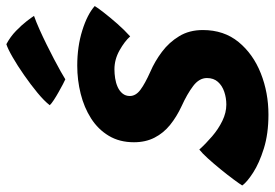

<svg xmlns="http://www.w3.org/2000/svg" viewBox="-192 -675 864 604"><g transform="rotate(-90 240.0 -373.0)"><path d="M181.5 39.5Q121 39.5 74.8 25Q28.5 10.5 -1.2 -8.8Q-31 -28 -41.5 -43Q-36 -52 -22.2 -70.5Q-8.5 -89 9 -110.5Q26.5 -132 43.2 -150.5Q60 -169 71.5 -178Q90 -157.5 113 -137.8Q136 -118 161.8 -105.5Q187.5 -93 213 -93Q234 -93 253.2 -99.5Q272.5 -106 284.5 -119.5Q296.5 -133 296.5 -154Q296.5 -178.5 271.2 -197.5Q246 -216.5 208.5 -233.5Q175 -249 149.2 -269.8Q123.5 -290.5 109 -318.8Q94.5 -347 94.5 -383.5Q94.5 -429 114.8 -462.8Q135 -496.5 169.5 -518.5Q204 -540.5 247 -551.2Q290 -562 335.5 -562Q395.5 -562 446 -546.2Q496.5 -530.5 523 -507Q517.5 -497.5 502.2 -478Q487 -458.5 467.5 -436.2Q448 -414 427.5 -395.5Q412 -413 383.5 -429Q355 -445 324 -445Q310.5 -445 295.8 -442.8Q281 -440.5 268.2 -434.8Q255.5 -429 247.8 -419.5Q240 -410 240 -396.5Q240 -378 259.2 -363.5Q278.5 -349 316.5 -332Q349 -318 379 -295.5Q409 -273 428.2 -241.2Q447.5 -209.5 447.5 -167Q447.5 -100.5 409.8 -54.5Q372 -8.5 311.2 15.5Q250.5 39.5 181.5 39.5ZM403 -785Q426.5 -772.5 445 -754.5Q463.5 -736.5 475.8 -720.5Q488 -704.5 492 -698Q473.5 -691.5 450 -681Q426.5 -670.5 402.2 -658.5Q378 -646.5 356 -635Q334 -623.5 317.2 -614Q300.5 -604.5 292.5 -599.5Q288.5 -601 277.2 -607Q266 -613 252.5 -620.5Q239 -628 227.2 -635.8Q215.5 -643.5 211 -648.5Q224.5 -666 250.2 -687.2Q276 -708.5 305.8 -729.2Q335.5 -750 362 -765.2Q388.5 -780.5 403 -785Z"/></g></svg>

Font: Grandstander Thin
Style: Bold Italic
Weight: 700
Italic angle: -15°
Version: Version 1.200